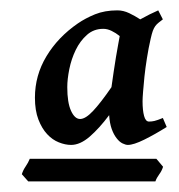

<svg xmlns="http://www.w3.org/2000/svg" viewBox="-20 -631 341 365"><path d="M290 -314Q287.6 -306.2 282.7 -299.6Q277.8 -293 275.4 -286.1H33.7L21.5 -299.8Q23.9 -307.6 28.8 -314.7Q33.7 -321.8 36.6 -329.1H277.3ZM191.9 -465.3Q193.8 -479 196 -493.9Q198.2 -508.8 200.4 -522.2Q202.6 -535.6 204.6 -546.1Q206.5 -556.6 207.5 -562V-562.5Q200.2 -568.4 192.1 -572.3Q184.1 -576.2 176.3 -576.2Q158.2 -576.2 145.3 -564.7Q132.3 -553.2 124 -536.1Q115.7 -519 111.8 -499.8Q107.9 -480.5 107.9 -465.3Q107.9 -436 115 -420.4Q122.1 -404.8 132.3 -404.8Q142.6 -404.8 157 -420.2Q171.4 -435.5 191.9 -465.3ZM296.9 -389.6Q274.4 -375.5 254.2 -365.5Q233.9 -355.5 223.1 -355.5Q218.8 -355.5 212.9 -358.4Q207 -361.3 201.7 -368.2Q196.3 -375 192.4 -385.7Q188.5 -396.5 187.5 -412.1Q168.9 -387.2 150.6 -371.3Q132.3 -355.5 115.2 -355.5Q104 -355.5 91.8 -360.4Q79.6 -365.2 69.6 -376Q59.6 -386.7 53 -403.8Q46.4 -420.9 46.4 -445.3Q46.4 -487.8 68.4 -524.2Q90.3 -560.5 127.9 -586.4Q142.1 -596.2 160.6 -603.8Q179.2 -611.3 203.1 -611.3Q214.4 -611.3 225.6 -606Q236.8 -600.6 246.6 -594.2Q265.1 -604.5 280.8 -611.3L289.6 -594.2Q285.2 -590.8 281.5 -587.9Q277.8 -585 275.1 -581.3Q272.5 -577.6 270.5 -572.3Q268.6 -566.9 266.6 -558.1Q262.2 -539.1 259.3 -520.3Q256.3 -501.5 254.6 -485.4Q252.9 -469.2 252 -456.8Q251 -444.3 251 -438.5Q251 -421.4 253.9 -410.6Q256.8 -399.9 263.2 -399.9Q268.6 -399.9 273.7 -401.1Q278.8 -402.3 289.6 -406.7Z"/></svg>

Font: Gentium Basic
Style: Bold Italic
Weight: 700
Italic angle: -8°
Designer: J. Victor Gaultney and Annie Olsen
Foundry: SIL International
Version: Version 1.102; 2013; Maintenance release